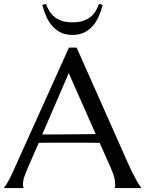

<svg xmlns="http://www.w3.org/2000/svg" viewBox="-30 -957 738 977"><path d="M554.2 0V-2Q555.2 -4.4 555.7 -9.3Q556.2 -14.2 556.2 -18.1Q556.2 -33.2 552 -51.5Q547.9 -69.8 536.1 -97.2L477.1 -230Q449.7 -231 404.3 -231Q358.9 -231 306.2 -231Q267.6 -231 231.7 -231Q195.8 -231 167 -230L110.8 -101.1Q103.5 -83 95.2 -61.5Q86.9 -40 86.9 -18.1Q86.9 -11.7 87.9 -7.6Q88.9 -3.4 89.8 -2V0H-9.8V-2Q-1 -11.2 12.2 -34.9Q25.4 -58.6 41 -94.2L320.8 -714.8H359.9L625 -118.2Q634.3 -97.2 644.3 -77.4Q654.3 -57.6 663.1 -42Q671.9 -26.4 678.7 -15.6Q685.5 -4.9 688 -2V0ZM237.8 -272.9Q266.1 -272.9 295.9 -273.2Q325.7 -273.4 354.2 -273.7Q382.8 -273.9 409.2 -274.2Q435.5 -274.4 457 -274.9L319.8 -585L185.1 -272.9ZM338.9 -779.3Q306.2 -779.3 281.5 -790.5Q256.8 -801.8 238.3 -822Q219.7 -842.3 206.8 -870.4Q193.8 -898.4 185.1 -932.1L204.1 -937Q209.5 -922.4 218 -906Q226.6 -889.6 241.7 -875.7Q256.8 -861.8 280.3 -852.5Q303.7 -843.3 338.9 -843.3Q374 -843.3 397.5 -852.5Q420.9 -861.8 436 -875.7Q451.2 -889.6 459.7 -906Q468.3 -922.4 473.6 -937L492.7 -932.1Q483.9 -898.4 470.9 -870.4Q458 -842.3 439.5 -822Q420.9 -801.8 396.2 -790.5Q371.6 -779.3 338.9 -779.3Z"/></svg>

Font: Marcellus SC
Style: Regular
Weight: 400
Designer: Astigmatic (AOETI)
Foundry: Astigmatic (AOETI)
Version: Version 1.001